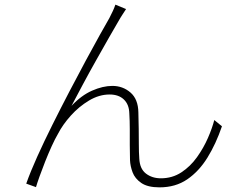

<svg xmlns="http://www.w3.org/2000/svg" viewBox="-20 -781 1040 827"><path d="M523 -742Q518 -734 509 -720.5Q500 -707 491 -691Q476 -666 450.5 -621Q425 -576 394.5 -522Q364 -468 336 -415.5Q308 -363 288 -325Q330 -370 376.5 -390.5Q423 -411 464 -411Q509 -411 542 -382.5Q575 -354 576 -297Q577 -262 577.5 -226.5Q578 -191 578 -158Q578 -125 580 -98Q582 -54 608.5 -33.5Q635 -13 673 -13Q722 -13 761 -38.5Q800 -64 828.5 -104Q857 -144 875.5 -186.5Q894 -229 903 -264L936 -237Q910 -161 873.5 -102Q837 -43 786.5 -8.5Q736 26 667 26Q616 26 588.5 7Q561 -12 551 -39Q541 -66 540 -91Q539 -122 539 -156Q539 -190 539 -225Q539 -260 537 -293Q536 -331 513.5 -352.5Q491 -374 452 -374Q407 -374 363.5 -348Q320 -322 285 -283Q250 -244 230 -205Q217 -183 202.5 -151Q188 -119 174.5 -85Q161 -51 150.5 -21.5Q140 8 135 25L93 10Q111 -41 140.5 -106.5Q170 -172 206 -244Q242 -316 279 -387Q316 -458 350 -521Q384 -584 410.5 -631.5Q437 -679 451 -703Q459 -719 465.5 -732.5Q472 -746 477 -761Z"/></svg>

Font: Noto Sans TC ExtraLight
Style: Regular
Weight: 250
Designer: Ryoko NISHIZUKA  (kana, bopomofo & ideographs); Paul D. Hunt (Latin, Greek & Cyrillic); Sandoll Communications , Soo-you
Foundry: Adobe
Version: Version 2.004-H2;hotconv 1.0.118;makeotfexe 2.5.65603